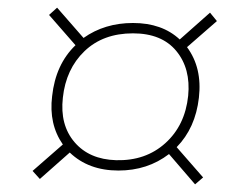

<svg xmlns="http://www.w3.org/2000/svg" viewBox="-20 -605 639 501"><path d="M546 -550 468 -482Q508 -428 499 -350Q490 -271 441 -221L510 -142L489 -124L421 -203Q365 -160 289 -160Q211 -160 162 -207L84 -138L65 -159L144 -228Q107 -281 116 -354Q125 -437 177 -487L108 -566L129 -585L198 -506Q253 -545 327 -545Q403 -545 449 -502L528 -572ZM283 -187Q360 -185 411.5 -231.5Q463 -278 471 -355Q478 -426 440 -472Q402 -518 327 -518Q249 -518 200.5 -471.5Q152 -425 144 -350Q136 -279 174.5 -234Q213 -189 283 -187Z"/></svg>

Font: Exo 2.0 Extra Light
Style: Italic
Weight: 250
Italic angle: -8°
Designer: Natanael Gama
Version: Version 1.001;PS 001.001;hotconv 1.0.70;makeotf.lib2.5.58329